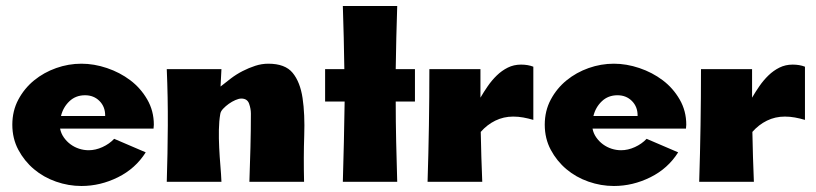

<svg xmlns="http://www.w3.org/2000/svg" viewBox="-20 -605 2716 639"><path d="M180 -177Q183 -161 192.5 -147.5Q202 -134 215 -124.5Q228 -115 243.5 -110Q259 -105 275 -105Q298 -105 321 -115.5Q344 -126 360 -143L465 -98Q431 -44 372.5 -15Q314 14 251 14Q208 14 166.5 -0.5Q125 -15 93 -42Q61 -69 41 -106.5Q21 -144 21 -190Q21 -236 41 -273.5Q61 -311 93.5 -337.5Q126 -364 167 -378.5Q208 -393 251 -393Q293 -393 336 -378.5Q379 -364 413.5 -338Q448 -312 470 -274Q492 -236 492 -190L491 -177ZM330 -219V-221Q330 -250 311 -269Q292 -288 263 -288Q232 -288 211 -268Q190 -248 183 -219Z M810 0Q812 -57 813.5 -113.5Q815 -170 815 -227Q815 -243 809 -260Q803 -277 783 -277Q775 -277 763.5 -272Q752 -267 741.5 -259.5Q731 -252 722.5 -243Q714 -234 713 -225Q709 -202 708.5 -173Q708 -144 709.5 -113.5Q711 -83 713.5 -53.5Q716 -24 717 0H535Q538 -94 538.5 -187.5Q539 -281 535 -375H717L714 -317Q730 -330 748.5 -344Q767 -358 787.5 -368.5Q808 -379 829.5 -386Q851 -393 873 -393Q929 -393 954 -362.5Q979 -332 987 -278.5Q995 -225 992.5 -153.5Q990 -82 992 0Z M1302 -585Q1300 -532 1299 -480Q1298 -428 1297 -375H1361V-267H1297Q1297 -200 1298.5 -133.5Q1300 -67 1302 0H1121Q1125 -133 1127 -267H1062V-375H1126Q1125 -428 1124 -480Q1123 -532 1121 -585Z M1579 -280Q1590 -299 1603.5 -318.5Q1617 -338 1633.5 -354Q1650 -370 1670 -380Q1690 -390 1714 -390Q1737 -390 1755 -383V-206Q1738 -211 1721.5 -214Q1705 -217 1688 -217Q1656 -217 1628.5 -203.5Q1601 -190 1580 -166Q1581 -124 1582 -83Q1583 -42 1585 0H1403Q1409 -187 1409 -375H1579Z M1952 -177Q1955 -161 1964.5 -147.5Q1974 -134 1987 -124.5Q2000 -115 2015.5 -110Q2031 -105 2047 -105Q2070 -105 2093 -115.5Q2116 -126 2132 -143L2237 -98Q2203 -44 2144.5 -15Q2086 14 2023 14Q1980 14 1938.5 -0.5Q1897 -15 1865 -42Q1833 -69 1813 -106.5Q1793 -144 1793 -190Q1793 -236 1813 -273.5Q1833 -311 1865.5 -337.5Q1898 -364 1939 -378.5Q1980 -393 2023 -393Q2065 -393 2108 -378.5Q2151 -364 2185.5 -338Q2220 -312 2242 -274Q2264 -236 2264 -190L2263 -177ZM2102 -219V-221Q2102 -250 2083 -269Q2064 -288 2035 -288Q2004 -288 1983 -268Q1962 -248 1955 -219Z M2483 -280Q2494 -299 2507.5 -318.5Q2521 -338 2537.5 -354Q2554 -370 2574 -380Q2594 -390 2618 -390Q2641 -390 2659 -383V-206Q2642 -211 2625.5 -214Q2609 -217 2592 -217Q2560 -217 2532.5 -203.5Q2505 -190 2484 -166Q2485 -124 2486 -83Q2487 -42 2489 0H2307Q2313 -187 2313 -375H2483Z"/></svg>

Font: CAT Rhythmus
Style: Regular
Weight: 400
Designer: Peter Wiegel nach alter Vorlage
Foundry: Peter Wiegel
Version: 1.000